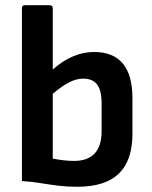

<svg xmlns="http://www.w3.org/2000/svg" viewBox="-20 -703 580 735"><path d="M275 12Q237 12 204.5 8Q172 4 138.5 -1.5Q105 -7 64 -10V-671Q64 -683 75 -683H170Q182 -683 182 -671V-437Q258 -504 340 -504Q487 -504 487 -327V-191Q487 -89 435 -38.5Q383 12 275 12ZM182 -96Q201 -92 222.5 -89.5Q244 -87 263 -87Q369 -87 369 -201V-307Q369 -356 352 -379Q335 -402 299 -402Q273 -402 246 -388.5Q219 -375 182 -344Z"/></svg>

Font: Sofia Sans
Style: Bold
Weight: 700
Designer: Botio Nikoltchev, Ani Petrova
Foundry: lettersoup
Version: Version 4.100; ttfautohint (v1.8.4.7-5d5b)